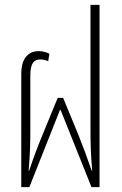

<svg xmlns="http://www.w3.org/2000/svg" viewBox="-20 -765 498 785"><path d="M67 0H100L225 -315H228L354 0H387V-745H350V-227C350 -185 351 -133 357 -67H355C335 -125 320 -164 300 -215L238 -365H216L154 -214C135 -168 120 -129 99 -67H97C103 -133 104 -185 104 -227V-457C104 -508 120 -522 145 -522C155 -522 168 -519 177 -515L182 -545C172 -551 154 -556 139 -556C103 -556 67 -535 67 -463Z"/></svg>

Font: Noto Sans Thai ExtCond ExtLt
Style: Regular
Weight: 200
Width: 2
Designer: Monotype Design Team
Foundry: Monotype Imaging Inc.
Version: Version 2.002